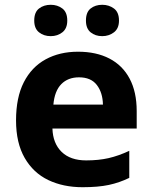

<svg xmlns="http://www.w3.org/2000/svg" viewBox="-20 -772 636 802"><path d="M306 -556Q382 -556 437 -527.5Q492 -499 521.5 -443.5Q551 -388 551 -308V-235H199Q201 -173 237.5 -137.5Q274 -102 340 -102Q392 -102 433.5 -111.5Q475 -121 520 -142V-29Q479 -9 434.5 0.5Q390 10 325 10Q244 10 181.5 -20Q119 -50 83 -112.5Q47 -175 47 -269Q47 -365 79.5 -428.5Q112 -492 170.5 -524Q229 -556 306 -556ZM310 -449Q264 -449 236 -420.5Q208 -392 203 -335H410Q409 -385 384.5 -417Q360 -449 310 -449ZM123 -686Q123 -721 143 -736.5Q163 -752 192 -752Q220 -752 240.5 -736.5Q261 -721 261 -686Q261 -653 240.5 -637Q220 -621 192 -621Q163 -621 143 -637Q123 -653 123 -686ZM339 -686Q339 -721 358.5 -736.5Q378 -752 407 -752Q435 -752 456 -736.5Q477 -721 477 -686Q477 -653 456 -637Q435 -621 407 -621Q378 -621 358.5 -637Q339 -653 339 -686Z"/></svg>

Font: Noto Sans Syriac Eastern
Style: Bold
Weight: 700
Designer: Patrick Giasson and the Monotype Design Team
Foundry: Monotype Imaging Inc.
Version: Version 3.001